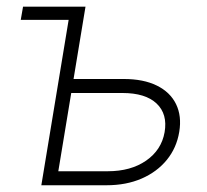

<svg xmlns="http://www.w3.org/2000/svg" viewBox="-20 -549 614 569"><path d="M41.5 -490.2 48.3 -529.3H210.4L203.6 -490.2ZM187.5 -314.9H346.7Q405.3 -314.9 444.8 -295.4Q484.4 -275.9 501.7 -240.5Q519 -205.1 511.2 -158.2Q503.4 -110.8 474.4 -75.2Q445.3 -39.6 399.7 -19.8Q354 0 295.9 0H102.5L189.9 -529.3H233.4L152.8 -41.5H299.3Q367.7 -41.5 413.1 -73Q458.5 -104.5 467.8 -157.2Q477.1 -210.9 444.1 -242.2Q411.1 -273.4 342.8 -273.4H180.7Z"/></svg>

Font: Inter 24pt ExtraLight
Style: Italic
Weight: 250
Italic angle: -9.3988°
Version: Version 4.001;git-66647c0bb